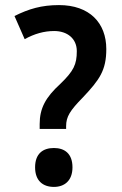

<svg xmlns="http://www.w3.org/2000/svg" viewBox="-20 -722 480 755"><path d="M212 -702C143 -702 93 -687 37 -659L77 -568C115 -589 153 -600 193 -600C245 -600 282 -570 282 -521C282 -469 270 -443 217 -392C159 -339 136 -296 136 -234V-215H240V-226C240 -263 255 -287 306 -339C371 -408 398 -445 398 -529C398 -632 332 -702 212 -702ZM192 13C233 13 265 -11 265 -64C265 -118 234 -140 192 -140C149 -140 118 -118 118 -64C118 -11 149 13 192 13Z"/></svg>

Font: Noto Sans Kannada SemiCondensed SemiBold
Style: Regular
Weight: 600
Width: 4
Designer: Jelle Bosma - Monotype Design Team
Foundry: Monotype Imaging Inc.
Version: Version 2.005